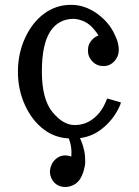

<svg xmlns="http://www.w3.org/2000/svg" viewBox="-20 -558 571 790"><path d="M53.7 -263.2Q53.7 -337.4 83 -401.4Q112.3 -465.3 161.6 -502Q210 -537.6 270.5 -538.1H272Q329.1 -538.1 379.4 -502Q430.2 -465.3 452.6 -414.1L459.5 -398.4L460 -397.5Q468.8 -373.5 468.8 -352.5Q468.8 -325.7 450.2 -305.7Q432.1 -286.1 405.3 -286.1Q378.9 -286.1 360.4 -304.9Q341.8 -323.7 341.8 -350.6Q341.8 -377.4 360.4 -396Q371.6 -407.2 385.3 -412.1Q377 -425.8 362.3 -442.4Q332.5 -476.1 285.2 -480.5H284.2Q220.2 -480.5 186.5 -428.2Q152.3 -375 152.3 -264.6V-262.7Q152.3 -149.9 196 -96.7Q239.7 -43.5 287.1 -43.5H288.1Q347.7 -43.5 390.1 -95.7Q407.2 -116.7 420.9 -152.8L477.5 -136.7Q476.1 -129.9 474.1 -125.5Q448.2 -64.9 395.5 -24.9Q357.4 3.9 309.1 10.3Q319.8 32.2 326.7 63Q330.6 80.6 330.6 106.9Q330.6 123 325.2 141.6Q322.3 151.9 317.9 162.6Q305.2 192.9 280.3 204.1Q263.7 211.4 248.5 211.4Q240.2 211.4 232.4 209.5Q206.5 203.1 193.8 179.7Q185.5 164.6 185.5 148.4Q185.5 139.6 188 130.9Q195.8 103.5 219.2 89.4Q232.4 81.5 248.5 81.5Q260.3 81.5 273.4 85.9L273.9 73.2V66.9Q273.9 46.9 267.6 24.9Q265.6 18.1 263.2 11.7Q205.1 8.3 161.6 -24.4Q112.8 -60.5 83 -125Q53.7 -188.5 53.7 -263.2Z"/></svg>

Font: Modern Antiqua
Style: Regular
Weight: 500
Version: Version 1.0